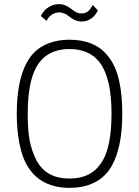

<svg xmlns="http://www.w3.org/2000/svg" viewBox="-20 -900 673 928"><path d="M376 -796C407 -796 438 -816 453 -850L428 -876C414 -847 397 -835 374 -835C353 -835 340 -845 326 -856C311 -866 294 -880 264 -880C230 -880 196 -860 177 -823L205 -799C217 -825 241 -840 267 -840C286 -840 302 -830 315 -820C330 -809 346 -796 376 -796ZM316 8C399 8 464 -20 506 -76C555 -145 571 -245 571 -350C571 -457 556 -566 500 -631C459 -683 395 -708 316 -708C243 -708 181 -686 139 -640C80 -573 61 -464 61 -350C61 -258 75 -153 118 -89C160 -25 227 8 316 8ZM316 -37C241 -37 191 -65 158 -121C123 -191 114 -249 114 -350C114 -453 128 -560 187 -617C219 -648 263 -663 316 -663C378 -663 425 -643 458 -603C505 -544 519 -451 519 -350C519 -261 508 -164 466 -108C434 -61 384 -37 316 -37Z"/></svg>

Font: Arthouse Owned Light
Style: Regular
Weight: 300
Designer: Jeremy Tribby
Foundry: Tribby Type
Version: Version 1.000;PS 001.000;hotconv 1.0.88;makeotf.lib2.5.64775